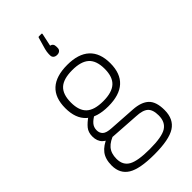

<svg xmlns="http://www.w3.org/2000/svg" viewBox="-277 -790 1061 1061"><g transform="rotate(-45 254.0 -259.5)"><path d="M254 197Q140 197 91.5 167Q43 137 43 73Q43 23 66 -7Q89 -37 137 -56L179 -43Q132 -28 110 -2.5Q88 23 88 66Q88 116 126 137Q164 158 256 158Q351 158 387 135.5Q423 113 423 61Q423 16 402 -3Q381 -22 331 -24L163 -35Q124 -37 102.5 -58Q81 -79 81 -116Q81 -148 98 -169Q115 -190 147 -212L177 -194Q151 -180 136.5 -163.5Q122 -147 122 -123Q122 -102 136 -88.5Q150 -75 190 -73L345 -63Q407 -59 437 -30.5Q467 -2 467 63Q467 134 418 165.5Q369 197 254 197ZM262 -171Q174 -171 130 -211.5Q86 -252 86 -332Q86 -413 130.5 -453.5Q175 -494 263 -494Q349 -494 393.5 -453Q438 -412 438 -332Q438 -252 393.5 -211.5Q349 -171 262 -171ZM262 -211Q330 -211 362 -240Q394 -269 394 -332Q394 -396 362 -425Q330 -454 262 -454Q193 -454 161.5 -425Q130 -396 130 -332Q130 -269 161.5 -240Q193 -211 262 -211ZM263 -572Q249 -572 241 -579Q233 -586 233 -598V-609Q233 -617 234.5 -625Q236 -633 238 -642L258 -712Q259 -716 264 -716H283Q288 -716 287 -710L271 -636Q281 -634 286.5 -627Q292 -620 292 -608V-598Q292 -586 284 -579Q276 -572 263 -572Z"/></g></svg>

Font: Sofia Sans ExtraLight
Style: Regular
Weight: 250
Version: Version 4.100-B